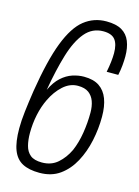

<svg xmlns="http://www.w3.org/2000/svg" viewBox="-110 -760 601 833"><g transform="rotate(15 190.5 -343.0)"><path d="M151 12Q104 12 74.5 -3.5Q45 -19 31 -55Q17 -91 17 -152Q17 -186 22 -228.5Q27 -271 35 -324Q58 -467 89.5 -548.5Q121 -630 164 -664Q207 -698 263 -698Q307 -698 332.5 -683Q358 -668 369.5 -639.5Q381 -611 381 -572Q381 -554 379 -532Q377 -510 372 -487H320Q325 -512 327.5 -534Q330 -556 330 -573Q330 -613 314.5 -633Q299 -653 261 -653Q212 -653 179.5 -614.5Q147 -576 126 -506.5Q105 -437 89 -344Q107 -382 130.5 -403Q154 -424 180 -432.5Q206 -441 231 -441Q274 -441 300 -423.5Q326 -406 338.5 -373Q351 -340 351 -293Q351 -239 339.5 -185Q328 -131 304 -86.5Q280 -42 242.5 -15Q205 12 151 12ZM150 -34Q192 -34 220.5 -59Q249 -84 267 -122Q283 -159 290.5 -205Q298 -251 298 -297Q298 -326 290 -348Q282 -370 264.5 -383Q247 -396 216 -396Q180 -396 150 -369Q120 -342 100 -300Q84 -267 75.5 -227Q67 -187 67 -144Q67 -113 73.5 -88Q80 -63 97.5 -48.5Q115 -34 150 -34Z"/></g></svg>

Font: Archivo ExtraCondensed ExtraLight
Style: Italic
Weight: 250
Width: 2
Italic angle: -10°
Designer: Hector Gatti
Foundry: Omnibus-Type
Version: Version 2.001